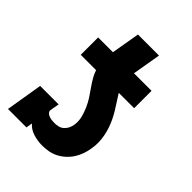

<svg xmlns="http://www.w3.org/2000/svg" viewBox="-195 -776 890 890"><g transform="rotate(45 250.0 -331.0)"><path d="M65 -416V-530H162L186 -670H324L300 -530H415V-416ZM235 8Q205 8 176.5 -1Q148 -10 130 -31L125 0H4L34 -181H155L147 -136Q146 -127 152.5 -120.5Q159 -114 167.5 -111Q176 -108 185 -107Q194 -106 203 -106Q215 -106 227.5 -109Q240 -112 250 -121Q260 -130 265.5 -141.5Q271 -153 273 -165Q277 -191 271 -215Q265 -239 255 -261.5Q245 -284 232 -304Q219 -324 205 -343.5Q191 -363 179.5 -384Q168 -405 162 -429Q156 -453 157 -478.5Q158 -504 162 -530H300Q297 -509 296.5 -487Q296 -465 302 -445.5Q308 -426 318.5 -409Q329 -392 340 -375.5Q351 -359 361.5 -341.5Q372 -324 380.5 -306Q389 -288 395.5 -269Q402 -250 406 -229Q410 -208 410.5 -187Q411 -166 407 -144Q404 -124 397 -104Q390 -84 378.5 -66Q367 -48 350.5 -33Q334 -18 315 -8.5Q296 1 275.5 4.5Q255 8 235 8Z"/></g></svg>

Font: Iosevka Curly Slab HvObl
Style: Regular
Weight: 900
Italic angle: -9°
Monospace: yes
Designer: Belleve Invis
Foundry: Belleve Invis
Version: Version 11.1.0; ttfautohint (v1.8.3)